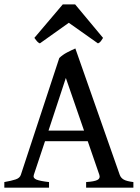

<svg xmlns="http://www.w3.org/2000/svg" viewBox="-20 -867 646 887"><path d="M188 -214.8 136.2 -59.1Q131.3 -43.9 148.9 -37.1Q166.5 -30.3 206.5 -25.9V0H0V-25.9Q33.2 -31.7 52.2 -38.1Q71.3 -44.4 76.2 -59.1L253.9 -599.1Q269 -613.8 290 -624.8Q311 -635.7 328.1 -643.1L533.2 -59.1Q538.1 -45.4 551.3 -37.6Q564.5 -29.8 596.2 -25.9V0H377.9V-25.9Q415.5 -28.3 429.9 -35.6Q444.3 -43 439 -59.1L385.3 -214.8ZM368.2 -263.7 284.2 -506.8 204.1 -263.7ZM456.1 -691.9Q450.2 -682.6 445.6 -676.3Q440.9 -669.9 432.6 -666.5L297.9 -761.7L164.1 -666.5Q156.2 -669.9 150.9 -676.3Q145.5 -682.6 138.7 -691.9L270 -846.7H327.1Z"/></svg>

Font: Gentium Book Plus
Style: Regular
Weight: 400
Designer: Victor Gaultney, Annie Olsen, Iska Routamaa, Becca Hirsbrunner
Foundry: SIL International
Version: Version 6.101